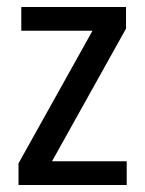

<svg xmlns="http://www.w3.org/2000/svg" viewBox="-20 -530 416 550"><path d="M33 0V-62L245 -442H41V-510H341V-448L129 -68H343V0Z"/></svg>

Font: Saira Condensed Medium
Style: Regular
Weight: 500
Width: 3
Designer: Hector Gatti with collaboration of the Omnibus-Type team
Foundry: Omnibus-Type
Version: Version 1.101